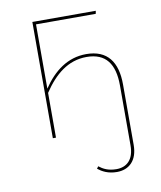

<svg xmlns="http://www.w3.org/2000/svg" viewBox="-81 -583 706 843"><g transform="rotate(-10 272.0 -161.5)"><path d="M328.6 -338.3C245.3 -338.3 183 -290.2 134.7 -218.6V-505.1H401.1L403.4 -518.3H120.7V0H134.7V-199.6C184.4 -274.4 244.6 -325.6 328.1 -325.6C413.6 -325.6 451.1 -273 451.1 -177.1V90.1C451.1 154.6 417.7 182.3 372.6 182.3C336.4 182.3 314.4 170.7 295.4 156L288.4 165.7C307.3 180.7 333.3 195 372.6 195C426.9 195 465.1 159.9 465.1 90.6V-178.9C465.1 -279.1 423.1 -338.3 328.6 -338.3Z"/></g></svg>

Font: Fira Sans Hair
Style: Regular
Weight: 100
Designer: bBox Type GmbH & Carrois Corporate GbR & Edenspiekermann AG
Foundry: bBox Type GmbH & Carrois Corporate GbR & Edenspiekermann AG
Version: Version 4.300;PS 004.300;hotconv 1.0.88;makeotf.lib2.5.64775